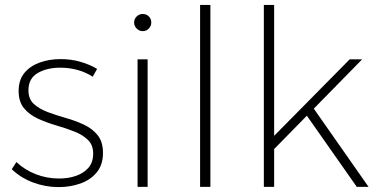

<svg xmlns="http://www.w3.org/2000/svg" viewBox="-20 -762 1538 783"><path d="M358 -449Q331 -467 297 -476.5Q263 -486 226 -486Q171 -486 133.5 -464Q96 -442 96 -394Q96 -358 118 -338Q140 -318 174.5 -305Q209 -292 248 -281Q287 -270 321.5 -254Q356 -238 378 -211Q400 -184 400 -138Q400 -90 374.5 -59Q349 -28 307.5 -13.5Q266 1 219 1Q165 1 114.5 -18Q64 -37 28 -72L47 -101Q81 -69 126 -51.5Q171 -34 221 -34Q258 -34 289 -44.5Q320 -55 339.5 -76.5Q359 -98 360 -132Q361 -169 339.5 -190.5Q318 -212 283.5 -225.5Q249 -239 209.5 -250.5Q170 -262 135 -278Q100 -294 78 -320.5Q56 -347 56 -391Q56 -436 79.5 -464.5Q103 -493 142 -507Q181 -521 227 -521Q270 -521 308 -510Q346 -499 376 -481Z M541 -520H582V0H541ZM562 -705Q577 -705 587 -695Q597 -685 597 -670Q597 -656 587 -645.5Q577 -635 562 -635Q548 -635 537.5 -645.5Q527 -656 527 -670Q527 -685 537.5 -695Q548 -705 562 -705Z M796 -742H838V0H796Z M1056 -742H1098V0H1056ZM1406 -520H1457L1090 -146V-200ZM1252 -330 1483 0H1435L1221 -305Z"/></svg>

Font: Alexandria ExtraLight
Style: Regular
Weight: 250
Designer: Mohamed Gaber
Foundry: Kief Type Foundry
Version: Version 5.100